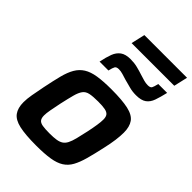

<svg xmlns="http://www.w3.org/2000/svg" viewBox="-252 -972 1085 1085"><g transform="rotate(45 290.5 -429.0)"><path d="M249 8Q162 8 113.5 -3Q65 -14 45 -41.5Q25 -69 25 -115Q25 -142 31 -176Q37 -210 46 -255Q59 -319 70.5 -364Q82 -409 99.5 -439Q117 -469 145 -486.5Q173 -504 216.5 -511Q260 -518 325 -518Q412 -518 460.5 -507Q509 -496 528.5 -468.5Q548 -441 548 -394Q548 -367 543.5 -333Q539 -299 529 -255Q515 -191 502.5 -146Q490 -101 473.5 -71Q457 -41 429.5 -23.5Q402 -6 358.5 1Q315 8 249 8ZM254 -94Q287 -94 308 -97.5Q329 -101 342.5 -110Q356 -119 365 -136.5Q374 -154 381.5 -183.5Q389 -213 398 -255Q406 -293 410 -320Q414 -347 414 -365Q414 -386 405.5 -397Q397 -408 377 -412Q357 -416 321 -416Q280 -416 256 -411Q232 -406 219.5 -389Q207 -372 198.5 -340.5Q190 -309 178 -255Q170 -216 165 -189Q160 -162 160 -144Q160 -123 168.5 -112Q177 -101 197.5 -97.5Q218 -94 254 -94ZM167 -581Q176 -625 187 -654Q198 -683 220 -699Q242 -715 282 -715Q311 -715 337 -708.5Q363 -702 387 -694Q406 -688 422 -683.5Q438 -679 454 -679Q474 -679 479.5 -689Q485 -699 491 -726H562Q552 -683 541.5 -653Q531 -623 509.5 -607.5Q488 -592 447 -592Q417 -592 392 -599Q367 -606 343 -612Q324 -618 307 -623Q290 -628 275 -628Q256 -628 250 -618Q244 -608 238 -581ZM221 -783 240 -866H581L562 -783Z"/></g></svg>

Font: Saira Thin SemiBold
Style: Italic
Weight: 600
Italic angle: -12°
Version: Version 1.101